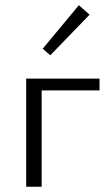

<svg xmlns="http://www.w3.org/2000/svg" viewBox="-20 -713 424 733"><path d="M360 -368H139V0H80V-413H360ZM143 -527 281 -693 322 -657 172 -502Z"/></svg>

Font: Ysabeau Semilight
Style: Regular
Weight: 300
Designer: Christian Thalmann (Catharsis Fonts)
Version: Version 0.003